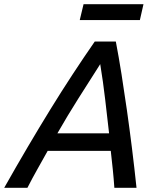

<svg xmlns="http://www.w3.org/2000/svg" viewBox="-59 -890 748 910"><path d="M-39 0Q18 -101 72.5 -193.5Q127 -286 180 -372Q233 -458 285.5 -538Q338 -618 390 -693H490Q504 -620 517 -538Q530 -456 542.5 -368Q555 -280 566.5 -187.5Q578 -95 588 0H483Q480 -44 475.5 -87.5Q471 -131 466 -175H167Q143 -132 118.5 -88.5Q94 -45 71 0ZM213 -258H458Q449 -336 439.5 -418.5Q430 -501 416 -586Q363 -503 312 -422.5Q261 -342 213 -258ZM319 -795 337 -870H621L604 -795Z"/></svg>

Font: Ubuntu Sans Medium
Style: Italic
Weight: 500
Italic angle: -13.5°
Designer: Dalton Maag Ltd
Foundry: Dalton Maag Ltd
Version: Version 1.006